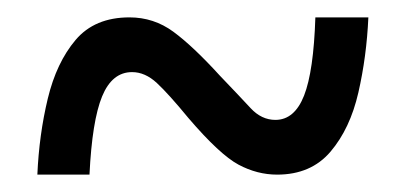

<svg xmlns="http://www.w3.org/2000/svg" viewBox="-20 -467 465 221"><path d="M23 -266Q25 -312 35 -353.5Q45 -395 67 -421Q89 -447 129 -447Q157 -447 179.5 -430.5Q202 -414 233 -380Q256 -356 268.5 -342.5Q281 -329 297 -329Q319 -329 330 -357Q341 -385 343 -447H404Q402 -402 392.5 -360.5Q383 -319 360.5 -292.5Q338 -266 299 -266Q276 -266 254.5 -277.5Q233 -289 197 -331Q174 -359 160.5 -371.5Q147 -384 132 -384Q109 -384 97.5 -356Q86 -328 83 -266Z"/></svg>

Font: Noto Serif Bengali ExtraCondensed SemiBold
Style: Regular
Weight: 600
Width: 2
Designer: Juan Bruce, Universal Thirst, Indian Type Foundry and the Monotype Design Team.
Foundry: Monotype Imaging Inc.
Version: Version 2.003; ttfautohint (v1.8.4.7-5d5b)